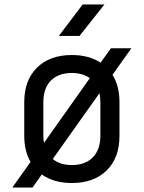

<svg xmlns="http://www.w3.org/2000/svg" viewBox="-20 -805 640 855"><path d="M35 30 116 -84Q88 -133 88 -200V-350Q88 -448 145 -504Q202 -560 300 -560Q376 -560 428 -526L474 -590H565L481 -472Q512 -422 512 -351V-200Q512 -102 455 -46Q398 10 300 10Q220 10 166 -28L125 30ZM173 -200Q173 -183 176 -169L380 -457Q348 -480 300 -480Q240 -480 206.5 -446Q173 -412 173 -350ZM300 -70Q360 -70 393.5 -104.5Q427 -139 427 -200V-350Q427 -371 423 -390L215 -97Q247 -70 300 -70ZM242 -645 348 -785H445L334 -645Z"/></svg>

Font: JetBrainsMonoNL NF
Style: Regular
Weight: 400
Designer: Philipp Nurullin, Konstantin Bulenkov
Foundry: JetBrains
Version: Version 2.304; ttfautohint (v1.8.4.7-5d5b);Nerd Fonts 3.2.1